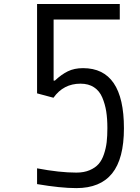

<svg xmlns="http://www.w3.org/2000/svg" viewBox="-20 -937 707 967"><path d="M166.7 -89.2Q279.9 -67.7 364.6 -67.7Q403 -67.7 431.3 -79.8Q459.6 -91.8 476.6 -111Q493.5 -130.2 503.6 -160.5Q513.7 -190.8 517.3 -221.4Q520.8 -252 520.8 -292.3Q520.8 -339.2 515 -376Q509.1 -412.8 495.1 -446Q481.1 -479.2 453.5 -497.4Q425.8 -515.6 385.4 -515.6Q299.5 -515.6 249.3 -444.7L166.7 -466.8V-916.7H583.3V-838.5H250V-531.2H256.5Q289.1 -561.8 321.6 -577.8Q354.2 -593.8 398.4 -593.8Q604.2 -593.8 604.2 -291Q604.2 -137.4 544.6 -63.5Q485 10.4 364.6 10.4Q285.2 10.4 166.7 -9.8Z"/></svg>

Font: TypoPRO Monoid
Style: Regular
Weight: 400
Width: 4
Monospace: yes
Designer: Andreas Larsen (@larsenwork)
Version: Version 0.61